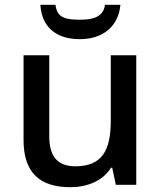

<svg xmlns="http://www.w3.org/2000/svg" viewBox="-20 -769 670 799"><path d="M481 -749H417C410 -697 364 -687 314 -687C254 -687 217 -694 211 -749H148C153 -662 208 -606 312 -606C413 -606 474 -664 481 -749ZM547 -539H441V-266C441 -144 405 -77 294 -77C219 -77 185 -118 185 -202V-539H78V-186C78 -49 147 10 273 10C341 10 407 -15 442 -71H447L462 0H547Z"/></svg>

Font: Noto Sans Bamum Medium
Style: Regular
Weight: 500
Designer: Monotype Design Team
Foundry: Monotype Imaging Inc.
Version: Version 2.002